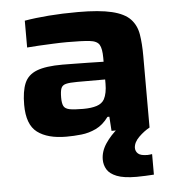

<svg xmlns="http://www.w3.org/2000/svg" viewBox="-52 -567 753 820"><g transform="rotate(-5 324.5 -156.5)"><path d="M217 8Q137 8 93 -25Q49 -58 49 -143Q49 -201 63.5 -235.5Q78 -270 116.5 -285Q155 -300 227 -300Q240 -300 270.5 -299.5Q301 -299 337.5 -298.5Q374 -298 403 -297V-314Q403 -353 393 -370Q383 -387 351 -390.5Q319 -394 254 -394Q228 -394 195.5 -392.5Q163 -391 133 -389.5Q103 -388 83 -386V-501Q129 -509 187 -513.5Q245 -518 312 -518Q404 -518 457.5 -505Q511 -492 536 -465.5Q561 -439 567.5 -399.5Q574 -360 574 -307V0H411L407 -61H399Q375 -28 344.5 -13.5Q314 1 281.5 4.5Q249 8 217 8ZM299 -104Q334 -104 357 -111.5Q380 -119 390 -137Q403 -162 403 -203V-221H283Q251 -221 235 -217Q219 -213 214 -200Q209 -187 209 -160Q209 -136 215 -124Q221 -112 240 -108Q259 -104 299 -104ZM501 205Q446 205 416 193Q386 181 374.5 161.5Q363 142 363 119Q363 84 385 51Q407 18 441 -10L574 0Q550 13 527.5 35Q505 57 504 81Q504 96 515 106Q526 116 555 116Q558 116 563 115.5Q568 115 575 114V202Q560 203 539 204Q518 205 501 205Z"/></g></svg>

Font: Saira Expanded
Style: Bold
Weight: 700
Width: 7
Designer: Hector Gatti with collaboration of the Omnibus-Type team
Foundry: Omnibus-Type
Version: Version 1.100; ttfautohint (v1.8.3)